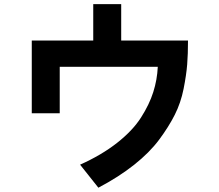

<svg xmlns="http://www.w3.org/2000/svg" viewBox="-20 -834 1040 912"><path d="M130.9 -295.9V-641.6H422.9V-814.5H555.7V-641.6H873Q873 -577.1 869.1 -527.8Q865.2 -478.5 852.1 -412.1Q838.9 -345.7 810.1 -288.6Q781.2 -231.4 735.8 -170.4Q690.4 -109.4 617.2 -51.3Q543.9 6.8 447.3 57.6L360.4 -51.8Q462.9 -97.7 536.6 -155.8Q610.4 -213.9 649.9 -275.9Q689.5 -337.9 708 -396.5Q726.6 -455.1 729.5 -516.6H263.7V-295.9Z"/></svg>

Font: Gothic A1 ExtraBold
Style: Regular
Weight: 800
Designer: HanYang I&C Co.,Ltd.
Foundry: HanYang I&C Co.,Ltd.
Version: Version 2.50